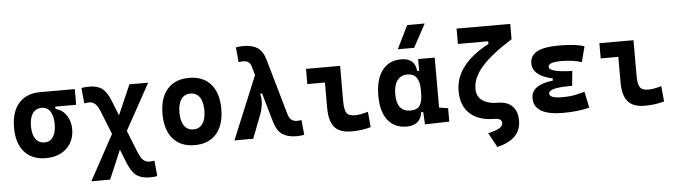

<svg xmlns="http://www.w3.org/2000/svg" viewBox="-56 -1044 5386 1528"><g transform="rotate(-5 2636.5 -280.5)"><path d="M275.9 9.8Q165.5 9.8 104.5 -59.1Q43.5 -127.9 43.5 -253.9Q43.5 -379.4 104.5 -448.5Q165.5 -517.6 275.9 -517.6H551.8V-392.1H385.3V-372.6Q418.9 -366.7 445.8 -342.8Q472.7 -318.8 488 -282Q503.4 -245.1 503.4 -201.2Q503.4 -137.7 475.1 -90.3Q446.8 -43 395.8 -16.6Q344.7 9.8 275.9 9.8ZM275.9 -115.7Q319.8 -115.7 344 -151.6Q368.2 -187.5 368.2 -253.9Q368.2 -320.3 344 -356.2Q319.8 -392.1 275.9 -392.1Q229.5 -392.1 204.1 -356.2Q178.7 -320.3 178.7 -253.9Q178.7 -187.5 204.1 -151.6Q229.5 -115.7 275.9 -115.7Z M1085.4 234.4Q1017.6 234.4 978.5 204.6Q939.5 174.8 910.6 102.1L867.7 -6.3L769.5 224.6H619.6L815.9 -136.2L743.2 -318.8Q725.1 -364.3 705.1 -383.1Q685.1 -401.9 655.8 -401.9Q638.7 -401.9 617.2 -397.9L605.5 -521.5Q634.3 -527.3 665.5 -527.3Q732.4 -527.3 770.3 -499Q808.1 -470.7 835.9 -400.4L884.3 -278.8L988.3 -517.6H1138.2L935.5 -149.9L1005.4 25.9Q1023.9 71.8 1044.2 90.3Q1064.5 108.9 1095.2 108.9Q1102.1 108.9 1113.3 107.9Q1124.5 106.9 1133.8 105L1145.5 228.5Q1131.8 231.9 1116 233.2Q1100.1 234.4 1085.4 234.4Z M1464.8 9.8Q1353 9.8 1291.5 -60.5Q1230 -130.9 1230 -258.8Q1230 -387.2 1291.5 -457.3Q1353 -527.3 1464.8 -527.3Q1576.7 -527.3 1638.2 -457.3Q1699.7 -387.2 1699.7 -258.8Q1699.7 -130.9 1638.2 -60.5Q1576.7 9.8 1464.8 9.8ZM1464.8 -115.7Q1512.7 -115.7 1538.6 -153.1Q1564.5 -190.4 1564.5 -258.8Q1564.5 -327.6 1538.6 -364.7Q1512.7 -401.9 1464.8 -401.9Q1417.5 -401.9 1391.4 -364.7Q1365.2 -327.6 1365.2 -258.8Q1365.2 -190.4 1391.4 -153.1Q1417.5 -115.7 1464.8 -115.7Z M2279.3 9.8Q2209.5 9.8 2165.8 -18.3Q2122.1 -46.4 2100.1 -122.6L2033.2 -355L2019 -350.6Q2028.8 -308.6 2024.2 -268.3Q2019.5 -228 2006.8 -194.3L1932.1 0H1782.2L1990.7 -504.4L1971.7 -570.3Q1963.4 -600.6 1946.3 -610.8Q1929.2 -621.1 1904.3 -621.1Q1889.2 -621.1 1869.6 -617.2L1857.9 -736.3Q1886.7 -742.2 1918 -742.2Q1986.8 -742.2 2029.5 -715.3Q2072.3 -688.5 2093.3 -615.2L2220.7 -170.4Q2237.3 -111.3 2293 -111.3Q2308.1 -111.3 2327.6 -115.2L2339.4 3.9Q2310.5 9.8 2279.3 9.8Z M2716.8 9.8Q2622.6 9.8 2581.1 -39.1Q2539.6 -87.9 2539.6 -195.3V-396H2398.9V-517.6H2671.4V-232.9Q2671.4 -171.4 2687 -143.6Q2702.6 -115.7 2755.9 -115.7Q2796.9 -115.7 2859.9 -134.3L2871.6 -10.7Q2831.5 0 2795.2 4.9Q2758.8 9.8 2716.8 9.8Z M3158.2 9.8Q3061 9.8 3007.3 -58.3Q2953.6 -126.5 2953.6 -253.9Q2953.6 -384.3 3007.6 -455.8Q3061.5 -527.3 3160.2 -527.3Q3268.6 -527.3 3279.3 -423.8H3294.9V-517.6H3427.2V-118.2L3498.5 -107.4V0L3303.7 4.9L3298.3 -93.8H3281.2Q3276.4 -42 3243.4 -16.1Q3210.4 9.8 3158.2 9.8ZM3294.9 -242.7V-274.9Q3294.9 -402.8 3197.8 -402.8Q3146 -402.8 3117.4 -364Q3088.9 -325.2 3088.9 -253.9Q3088.9 -114.7 3198.7 -114.7Q3252.4 -114.7 3273.7 -146.7Q3294.9 -178.7 3294.9 -242.7ZM3140.6 -609.4 3231.4 -794.9H3371.6L3271 -609.4Z M3861.8 234.4 3798.8 118.2Q3917 94.7 3917 49.3Q3917 9.8 3860.8 9.8Q3732.9 9.8 3663.1 -54Q3593.3 -117.7 3593.3 -236.8Q3593.3 -445.3 3862.3 -588.4V-609.9H3620.6V-732.4H4049.3V-609.9Q3880.4 -503.9 3804.4 -416.5Q3728.5 -329.1 3728.5 -241.7Q3728.5 -180.2 3773.4 -147.9Q3818.4 -115.7 3899.4 -115.7Q3972.2 -115.7 4012.2 -74.7Q4052.2 -33.7 4052.2 41Q4052.2 189.9 3861.8 234.4Z M4407.2 9.8Q4174.3 9.8 4174.3 -128.4Q4174.3 -233.4 4348.1 -253.4V-270.5Q4189 -305.7 4189 -405.3Q4189 -527.3 4415 -527.3Q4559.6 -527.3 4622.6 -502.9L4590.8 -379.9Q4520 -402.3 4425.8 -402.3Q4324.2 -402.3 4324.2 -364.7Q4324.2 -321.3 4508.8 -316.4L4497.1 -198.2H4481.4Q4309.6 -198.2 4309.6 -153.8Q4309.6 -115.2 4411.1 -115.2Q4474.6 -115.2 4516.4 -124.5Q4558.1 -133.8 4590.8 -142.1L4617.7 -13.7Q4577.1 -2.9 4524.2 3.4Q4471.2 9.8 4407.2 9.8Z M5060.5 9.8Q4966.3 9.8 4924.8 -39.1Q4883.3 -87.9 4883.3 -195.3V-396H4742.7V-517.6H5015.1V-232.9Q5015.1 -171.4 5030.8 -143.6Q5046.4 -115.7 5099.6 -115.7Q5140.6 -115.7 5203.6 -134.3L5215.3 -10.7Q5175.3 0 5138.9 4.9Q5102.5 9.8 5060.5 9.8Z"/></g></svg>

Font: Cascadia Mono
Style: Bold
Weight: 700
Monospace: yes
Designer: Aaron Bell
Foundry: Saja Typeworks
Version: Version 2404.023; ttfautohint (v1.8.4)